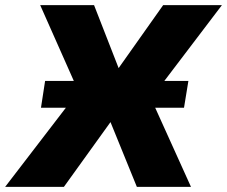

<svg xmlns="http://www.w3.org/2000/svg" viewBox="-60 -725 881 745"><path d="M-40 0 267 -400 269 -315 96 -705H305L401 -459H399L573 -705H801L504 -314L501 -398L681 0H471L368 -253H370L188 0ZM99 -307 115 -411H671L654 -307Z"/></svg>

Font: Nunito Sans 7pt Black
Style: Italic
Weight: 900
Italic angle: -9°
Version: Version 3.101;gftools[0.9.27]